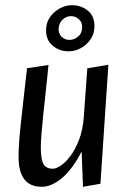

<svg xmlns="http://www.w3.org/2000/svg" viewBox="-20 -713 493 745"><path d="M302 11.8 296.7 -125.4Q261.7 -57.1 221.1 -22.6Q180.5 11.8 141.8 11.8Q96.9 11.8 74.4 -17.3Q51.9 -46.5 51.9 -105.8Q51.9 -129.8 54.6 -166.5Q57.4 -203.1 62 -245.3Q66.6 -287.5 71.3 -328.4Q75.9 -369.2 79.5 -401.2Q83.2 -433.2 84.9 -448.2L168.1 -460.9Q166.8 -446.9 163.6 -415.5Q160.3 -384.2 156.1 -344.9Q151.8 -305.7 147.7 -266Q143.5 -226.3 140.9 -193.3Q138.3 -160.3 138.3 -142.3Q138.3 -95.9 148.4 -77.1Q158.5 -58.3 185.2 -58.3Q197.9 -58.3 216.8 -71Q235.7 -83.8 254.3 -109.2Q273 -134.5 287.4 -172.5Q301.8 -210.4 305.3 -260.7L318.8 -448L400.5 -461.8L369.7 0ZM246.6 -513.9Q209.4 -513.9 182.8 -537.2Q156.1 -560.5 159.1 -603.1Q160.6 -628.2 175.3 -648.3Q190 -668.5 212.5 -680.7Q235.1 -692.8 259.4 -692.8Q295.8 -692.8 322.4 -670.3Q349.1 -647.7 346.1 -603.1Q344.6 -578.5 329.9 -558.2Q315.3 -537.9 293.1 -525.9Q270.9 -513.9 246.6 -513.9ZM249.4 -558.2Q267.4 -558.2 282.4 -570.4Q297.5 -582.6 298.5 -603.1Q300.5 -624.8 286.9 -637.5Q273.4 -650.3 255.4 -650.3Q237.4 -650.3 223.4 -637.5Q209.4 -624.8 207.4 -603.1Q206.4 -582.6 218.9 -570.4Q231.4 -558.2 249.4 -558.2Z"/></svg>

Font: Ancizar Sans Thin
Style: Italic
Weight: 100
Italic angle: -4°
Designer: Cesar Puertas, Viviana Monsalve, Julian Moncada, Julian Prieto, Jose Castro, Mariel Hernandez, Felipe Aragon, Sara Alarc
Version: Version 8.100